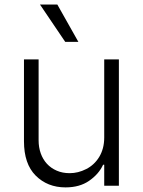

<svg xmlns="http://www.w3.org/2000/svg" viewBox="-20 -802 617 829"><path d="M146.7 -545.5V-196Q146.7 -165.8 155.9 -139.9Q165.1 -114 182.5 -95Q199.9 -76 224.8 -65.2Q249.6 -54.3 280.9 -54.3Q317.5 -54.3 352.3 -72.1Q369.3 -80.6 383.5 -93.8Q397.7 -106.9 408.2 -124.1Q418.7 -141.3 424.4 -162.5Q430 -183.6 430 -208.5V-545.5H493.3V0H430V-90.6H425.1Q406.6 -50.1 364.3 -21Q323.5 7.1 262.8 7.1Q185 7.1 133.9 -44Q83.5 -94.5 83.5 -192.1V-545.5ZM152.7 -782.3H227.6L318.5 -621.1H261.7Z"/></svg>

Font: Inter P Light
Style: Regular
Weight: 300
Designer: Rasmus Andersson
Foundry: rsms
Version: Version 3.018;git-588b23468